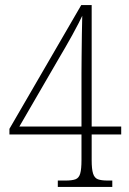

<svg xmlns="http://www.w3.org/2000/svg" viewBox="-20 -734 508 754"><path d="M207 0V-25H238Q263 -25 276.5 -30Q290 -35 295 -52.5Q300 -70 300 -105V-206H17V-228L299 -714H340V-237H456V-206H340V-105Q340 -70 345.5 -52.5Q351 -35 364.5 -30Q378 -25 403 -25H421V0ZM56 -237H300V-445Q300 -474 300.5 -515Q301 -556 301.5 -598.5Q302 -641 303 -672Q299 -663 288.5 -642.5Q278 -622 264 -596.5Q250 -571 236 -547Q222 -523 212 -506Z"/></svg>

Font: Noto Serif Ethiopic Condensed ExtraLight
Style: Regular
Weight: 200
Width: 3
Designer: Monotype Design Team
Foundry: Monotype Imaging Inc.
Version: Version 2.102; ttfautohint (v1.8.4.7-5d5b)